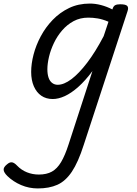

<svg xmlns="http://www.w3.org/2000/svg" viewBox="-137 -539 767 1078"><path d="M75 519Q26 519 -18.5 500Q-63 481 -96 449Q-115 430 -116.5 415Q-118 400 -98 384Q-82 370 -69 372.5Q-56 375 -41 391Q-17 416 14.5 428.5Q46 441 81 441Q125 441 154.5 424.5Q184 408 206 371Q228 334 248 272L382 -140Q342 -86 302.5 -51Q263 -16 227 0.5Q191 17 159 17Q122 17 95 -1.5Q68 -20 53 -54.5Q38 -89 38 -135Q38 -181 51.5 -233Q65 -285 92 -335.5Q119 -386 159 -427.5Q199 -469 251 -494Q303 -519 368 -519Q398 -519 430.5 -510.5Q463 -502 494 -486L495 -489Q500 -505 510 -510Q520 -515 538 -515Q569 -515 577.5 -505.5Q586 -496 579 -476L333 275Q302 372 266.5 425Q231 478 185 498.5Q139 519 75 519ZM187 -63Q222 -63 264 -94.5Q306 -126 352.5 -187Q399 -248 445 -336L472 -417Q439 -431 411.5 -435.5Q384 -440 359 -440Q313 -440 276.5 -420.5Q240 -401 212 -368.5Q184 -336 165.5 -297Q147 -258 138 -219.5Q129 -181 129 -150Q129 -123 135.5 -103.5Q142 -84 155.5 -73.5Q169 -63 187 -63Z"/></svg>

Font: Playwrite AU VIC
Style: Regular
Weight: 400
Designer: Veronika Burian, José Scaglione
Foundry: TypeTogether
Version: Version 1.002